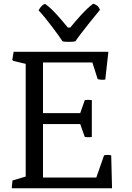

<svg xmlns="http://www.w3.org/2000/svg" viewBox="-20 -1005 705 1025"><path d="M42.5 -4.4 44.9 0H578.1L573.7 -175.8C551.8 -180.7 535.6 -175.8 535.6 -175.8L494.1 -57.1H209.5V-342.8H408.2L432.6 -273.9C451.7 -270.5 470.2 -273.9 470.2 -273.9V-470.2C470.2 -470.2 448.2 -474.1 432.6 -470.2L408.2 -400.9H209.5V-671.4H473.1L501.5 -582.5C501.5 -582.5 520 -576.7 542 -580.1L558.6 -728.5H52.7L45.9 -687L49.3 -680.2L117.2 -664.1V-62.5L46.9 -41.5ZM313.5 -784.7C324.2 -781.7 335.4 -781.7 347.2 -781.7C358.4 -781.7 369.6 -781.7 382.8 -784.7C398.9 -812 502.4 -939.5 513.7 -952.6C505.9 -971.7 499 -977.5 478 -985.4C436.5 -956.1 384.8 -893.6 355 -857.9H342.3C311.5 -894.5 260.7 -958 220.2 -984.4C207 -979 198.7 -972.7 186 -949.7C222.7 -912.1 297.4 -811 313.5 -784.7Z"/></svg>

Font: Trykker
Style: Regular
Weight: 400
Designer: Magnus Gaarde
Foundry: Magnus Gaarde
Version: Version 1.001